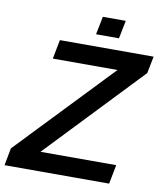

<svg xmlns="http://www.w3.org/2000/svg" viewBox="-114 -920 846 995"><g transform="rotate(10 309.5 -423.0)"><path d="M547.9 -100.6 528.3 0H-22L-4.9 -91.3L468.8 -587.4H128.4L147.9 -688H641.1L623.5 -598.6L149.4 -100.6ZM466.8 -845.7 447.8 -750.5H327.1L346.2 -845.7Z"/></g></svg>

Font: Arimo SemiBold
Style: Italic
Weight: 600
Italic angle: -12°
Version: Version 1.33